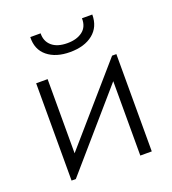

<svg xmlns="http://www.w3.org/2000/svg" viewBox="-118 -713 720 803"><g transform="rotate(-20 242.5 -311.5)"><path d="M64 -433H115V-103L402 -433H421V0H370V-331L83 0H64ZM243 -507Q180 -507 142.5 -537.5Q105 -568 107 -623H153Q152 -588 176 -567Q200 -546 245 -546Q287 -546 312.5 -565.5Q338 -585 337 -623H383Q383 -568 345 -537.5Q307 -507 243 -507Z"/></g></svg>

Font: Tilda Sans Light
Style: Regular
Weight: 300
Designer: ParaType Ltd
Foundry: ParaType Ltd
Version: Version 1.009